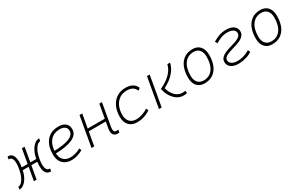

<svg xmlns="http://www.w3.org/2000/svg" viewBox="127 -1697 4406 2877"><g transform="rotate(-30 2330.5 -258.5)"><path d="M-25.9 0H-27.3L-19 -45.4Q12.7 -45.9 40.3 -74.5Q67.9 -103 88.1 -148.2Q108.4 -193.4 117.2 -243.2L125 -286.6Q132.3 -327.1 132.3 -361.3Q132.3 -393.6 125.5 -419.9Q111.3 -472.7 69.3 -472.7Q65.4 -472.7 58.6 -471.7L66.4 -516.6Q70.3 -517.1 73.5 -517.3Q76.7 -517.6 80.1 -517.6Q140.1 -517.6 164.6 -453.6Q178.2 -417.5 178.2 -365.7Q178.2 -325.7 169.9 -276.4L168.9 -271L271.5 -271.5L314.9 -517.6H361.8L318.4 -271.5H421.4L421.9 -275.9Q429.2 -319.3 445.8 -362.1Q462.4 -404.8 486.8 -439.9Q511.2 -475.1 542.7 -496.3Q574.2 -517.6 610.8 -517.6H613.3L605 -472.2Q573.2 -471.7 545.7 -442.9Q518.1 -414.1 498 -368.9Q478 -323.7 468.8 -273.9L460.9 -230.5Q454.1 -190.4 454.1 -157.2Q454.1 -124 460.9 -97.7Q475.1 -44.9 519 -44.9Q522.9 -44.9 529.8 -45.9L522 -1Q518.6 -0.5 515.1 -0.2Q511.7 0 508.3 0Q448.2 0 423.3 -60.5Q408.2 -97.7 408.2 -151.9Q408.2 -186.5 414.1 -227.5H310.5L270.5 0H223.6L263.7 -227.5L161.6 -227.1Q153.3 -186.5 136.7 -146.2Q120.1 -106 95.9 -72.8Q71.8 -39.6 41 -19.8Q10.3 0 -25.9 0Z M880.9 -35.2Q921.4 -35.2 967.5 -48.3Q1013.7 -61.5 1056.6 -85.4L1073.7 -47.9Q1027.8 -21 976.1 -5.6Q924.3 9.8 876.5 9.8Q779.3 9.8 724.6 -46.9Q669.9 -103.5 669.9 -204.6Q669.9 -356.4 743.9 -441.9Q817.9 -527.3 949.7 -527.3Q1026.4 -527.3 1069.3 -491.2Q1112.3 -455.1 1112.3 -390.6Q1112.3 -294.9 1008.1 -247.3Q903.8 -199.7 716.8 -195.8Q720.2 -120.1 763.2 -77.6Q806.2 -35.2 880.9 -35.2ZM718.3 -240.2Q886.2 -244.1 975.8 -280.5Q1065.4 -316.9 1065.4 -389.2Q1065.4 -432.6 1034.2 -457.5Q1002.9 -482.4 945.8 -482.4Q845.7 -482.4 786.1 -418.5Q726.6 -354.5 718.3 -240.2Z M1220.2 0 1311.5 -517.6H1358.4L1316.4 -280.8H1611.8L1653.8 -517.6H1699.7L1633.3 -141.6Q1627.9 -112.3 1627.9 -91.3Q1627.9 -72.8 1632.3 -60.5Q1640.6 -35.2 1674.8 -35.2Q1689 -35.2 1706.1 -37.6L1697.8 8.3Q1684.1 9.8 1668.5 9.8Q1616.2 9.8 1594.7 -25.9Q1581.1 -47.4 1581.1 -84.5Q1581.1 -107.9 1586.4 -136.7L1604 -236.8H1309.1L1267.1 0Z M2021 -35.2Q2072.3 -35.2 2125.2 -53.5Q2178.2 -71.8 2223.1 -102.1L2241.7 -63Q2194.3 -30.3 2134.5 -10.3Q2074.7 9.8 2011.7 9.8Q1921.4 9.8 1870.6 -43Q1819.8 -95.7 1819.8 -189.9Q1819.8 -292 1855.7 -367.7Q1891.6 -443.4 1956.8 -485.4Q2022 -527.3 2109.4 -527.3Q2252.4 -527.3 2296.9 -419.9L2259.3 -391.6Q2239.7 -440.4 2200.9 -461.4Q2162.1 -482.4 2105.5 -482.4Q2033.7 -482.4 1980 -446.8Q1926.3 -411.1 1896.7 -346.7Q1867.2 -282.2 1866.7 -195.8Q1867.7 -120.1 1908.2 -77.6Q1948.7 -35.2 2021 -35.2Z M2806.6 9.8Q2754.9 9.8 2706.1 -19.3Q2657.2 -48.3 2619.4 -105.2Q2581.5 -162.1 2563 -246.1Q2623.5 -273.4 2679.4 -312.5Q2735.4 -351.6 2776.1 -402.8Q2816.9 -454.1 2831.1 -517.1L2879.4 -522Q2864.3 -449.2 2822 -392.3Q2779.8 -335.4 2724.9 -294.4Q2669.9 -253.4 2617.2 -228Q2635.3 -160.6 2666.7 -118.2Q2698.2 -75.7 2736.1 -55.4Q2773.9 -35.2 2810.5 -35.2Q2828.1 -35.2 2842 -36.1Q2856 -37.1 2866.7 -40.5L2871.6 2.4Q2858.4 6.8 2841.8 8.3Q2825.2 9.8 2806.6 9.8ZM2387.2 0 2478.5 -517.6H2525.4L2434.1 0Z M3174.8 9.8Q3092.3 9.8 3045.9 -42.5Q2999.5 -94.7 2999.5 -187.5Q2999.5 -347.7 3071 -437.5Q3142.6 -527.3 3269.5 -527.3Q3352.5 -527.3 3398.9 -474.1Q3445.3 -420.9 3445.3 -325.2Q3445.3 -167.5 3373.8 -78.9Q3302.2 9.8 3174.8 9.8ZM3184.6 -35.2Q3285.2 -35.2 3341.8 -111.3Q3398.4 -187.5 3398.4 -323.7Q3398.4 -398.4 3363 -440.4Q3327.6 -482.4 3263.7 -482.4Q3161.6 -482.4 3104 -406Q3046.4 -329.6 3046.4 -193.8Q3046.4 -119.1 3083 -77.1Q3119.6 -35.2 3184.6 -35.2Z M3764.6 9.8Q3682.1 9.8 3635 -24.9Q3587.9 -59.6 3587.9 -117.2Q3587.9 -156.2 3609.1 -182.6Q3630.4 -209 3665 -227.1Q3699.7 -245.1 3741.5 -258.5Q3783.2 -272 3825.2 -284.2Q3866.7 -295.9 3901.4 -310.5Q3936 -325.2 3957.3 -346.2Q3978.5 -367.2 3978.5 -397.9Q3978.5 -437 3942.4 -459.7Q3906.2 -482.4 3845.2 -482.4Q3784.7 -482.4 3734.4 -462.2Q3684.1 -441.9 3638.7 -415.5L3617.7 -453.6Q3667 -485.4 3725.6 -506.3Q3784.2 -527.3 3848.6 -527.3Q3934.6 -527.3 3980.5 -491.9Q4026.4 -456.5 4026.4 -399.9Q4026.4 -359.4 4005.1 -332Q3983.9 -304.7 3949.2 -286.1Q3914.6 -267.6 3872.8 -254.2Q3831.1 -240.7 3789.6 -229Q3747.6 -217.3 3712.9 -203.4Q3678.2 -189.5 3657 -169.9Q3635.7 -150.4 3635.7 -121.1Q3635.7 -85 3669.4 -60.1Q3703.1 -35.2 3768.6 -35.2Q3831.5 -35.2 3885.5 -53Q3939.5 -70.8 3982.4 -97.2L3999.5 -59.1Q3954.6 -26.9 3890.4 -8.5Q3826.2 9.8 3764.6 9.8Z M4346.7 9.8Q4264.2 9.8 4217.8 -42.5Q4171.4 -94.7 4171.4 -187.5Q4171.4 -347.7 4242.9 -437.5Q4314.5 -527.3 4441.4 -527.3Q4524.4 -527.3 4570.8 -474.1Q4617.2 -420.9 4617.2 -325.2Q4617.2 -167.5 4545.7 -78.9Q4474.1 9.8 4346.7 9.8ZM4356.4 -35.2Q4457 -35.2 4513.7 -111.3Q4570.3 -187.5 4570.3 -323.7Q4570.3 -398.4 4534.9 -440.4Q4499.5 -482.4 4435.5 -482.4Q4333.5 -482.4 4275.9 -406Q4218.3 -329.6 4218.3 -193.8Q4218.3 -119.1 4254.9 -77.1Q4291.5 -35.2 4356.4 -35.2Z"/></g></svg>

Font: CaskaydiaCove NFP ExtraLight
Style: Italic
Weight: 200
Italic angle: -10°
Designer: Aaron Bell
Foundry: Saja Typeworks
Version: Version 2111.001; VTT 6.35;Nerd Fonts 3.1.1